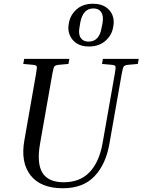

<svg xmlns="http://www.w3.org/2000/svg" viewBox="-20 -994 760 1024"><path d="M524 -653 529 -680H720L715 -653L660 -648Q645 -646 640 -639.5Q635 -633 629 -599L564 -230Q545 -118 484 -54Q423 10 315 10Q197 10 143 -59Q89 -128 110 -246L172 -599Q178 -633 176 -639.5Q174 -646 159 -648L104 -653L109 -680H350L345 -653L290 -648Q275 -646 270 -639.5Q265 -633 259 -599L194 -230Q175 -124 206 -73Q237 -22 320 -22Q406 -22 457.5 -75.5Q509 -129 527 -230L592 -599Q598 -633 596 -639.5Q594 -646 579 -648ZM476 -974Q517 -974 543 -957Q569 -940 579.5 -913.5Q590 -887 585 -858L583 -847Q576 -806 542 -776Q508 -746 454 -746Q414 -746 388.5 -763Q363 -780 352 -807Q341 -834 346 -863L348 -874Q356 -916 389.5 -945Q423 -974 476 -974ZM452 -772Q510 -772 522 -847L527 -872Q533 -909 520 -929Q507 -949 478 -949Q422 -949 408 -873L404 -848Q397 -812 410.5 -792Q424 -772 452 -772Z"/></svg>

Font: Inria Serif
Style: Italic
Weight: 400
Italic angle: -10°
Designer: Black Foundry Team
Foundry: Black Foundry
Version: Version 1.000; ttfautohint (v1.8.3)